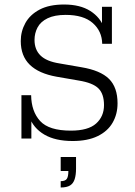

<svg xmlns="http://www.w3.org/2000/svg" viewBox="-20 -614 599 851"><path d="M302 11Q225 11 176.5 -17.5Q128 -46 110 -96L119 -93V0H75V-192H118Q119 -120 158 -77.5Q197 -35 294 -35Q371 -35 406 -66.5Q441 -98 441 -148Q441 -198 416 -222.5Q391 -247 329 -257L231 -274Q152 -288 112 -327Q72 -366 72 -432Q72 -475 92.5 -512Q113 -549 155.5 -571.5Q198 -594 264 -594Q335 -594 380 -565.5Q425 -537 442 -489H432V-584H476V-420H433Q432 -476 391 -512Q350 -548 271 -548Q222 -548 191 -533Q160 -518 146.5 -492.5Q133 -467 133 -437Q133 -394 159.5 -368Q186 -342 243 -333L341 -316Q425 -302 463 -264.5Q501 -227 501 -156Q501 -108 479 -70Q457 -32 412.5 -10.5Q368 11 302 11ZM249 217V189Q269 189 276 179Q283 169 283 144H249V82H317V134Q317 161 311 180Q305 199 290.5 208Q276 217 249 217Z"/></svg>

Font: Rokkitt SemiBold Light
Style: Regular
Weight: 300
Version: Version 3.103